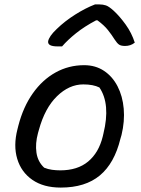

<svg xmlns="http://www.w3.org/2000/svg" viewBox="-20 -838 640 869"><path d="M361 -543Q412 -543 450.5 -517.5Q489 -492 512 -447.5Q535 -403 540 -346Q545 -289 530 -227L525 -210Q498 -99 432 -44Q366 11 255 11Q177 11 126.5 -24Q76 -59 58 -119Q40 -179 59 -253L63 -269Q85 -354 128.5 -415.5Q172 -477 231.5 -510Q291 -543 361 -543ZM357 -456Q293 -456 238 -402.5Q183 -349 156 -250L152 -236Q139 -188 145 -147Q151 -106 180 -79Q197 -72 215.5 -69.5Q234 -67 253 -67Q331 -67 379 -107Q427 -147 445 -220L448 -233Q481 -367 430 -442Q402 -456 357 -456ZM410 -818H430Q446 -818 459.5 -813.5Q473 -809 495 -789Q522 -764 549 -726.5Q576 -689 590 -645Q580 -637 569 -633.5Q558 -630 546 -630Q528 -630 519 -636Q510 -642 499 -659Q486 -680 468.5 -702Q451 -724 421 -746H415Q362 -718 324 -687.5Q286 -657 261 -628H240Q194 -628 198 -652Q200 -662 209 -675.5Q218 -689 237 -707Q273 -742 319.5 -771.5Q366 -801 410 -818Z"/></svg>

Font: Recursive Mn Csl St
Style: Italic
Weight: 400
Italic angle: -15°
Monospace: yes
Version: Version 1.079;hotconv 1.0.112;makeotfexe 2.5.65598; ttfautoh